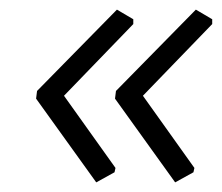

<svg xmlns="http://www.w3.org/2000/svg" viewBox="-20 -425 461 399"><path d="M219 -220 221 -236 387 -405 421 -385V-375L277 -226L384 -76L382 -67L344 -46ZM55 -220 57 -236 223 -405 257 -385V-375L113 -226L220 -76L218 -67L180 -46Z"/></svg>

Font: Alegreya Sans SC
Style: Italic
Weight: 400
Italic angle: -7°
Designer: Juan Pablo del Peral
Foundry: Huerta Tipografica
Version: Version 2.008; ttfautohint (v1.6)